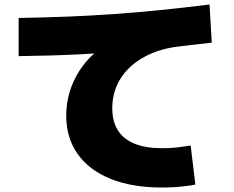

<svg xmlns="http://www.w3.org/2000/svg" viewBox="-20 -785 1040 855"><path d="M700 50Q568 50 472.5 11.5Q377 -27 326 -99Q275 -171 275 -270Q275 -337 298 -398.5Q321 -460 363.5 -510Q406 -560 463 -590L473 -551Q408 -547 342 -543.5Q276 -540 207 -538Q138 -536 63 -535V-705Q177 -707 279.5 -711Q382 -715 482 -722Q582 -729 687.5 -739.5Q793 -750 913 -765L923 -595Q887 -591 852.5 -587Q818 -583 784 -579Q715 -572 659 -549Q603 -526 563 -490Q523 -454 501.5 -406.5Q480 -359 480 -303Q480 -244 505 -204.5Q530 -165 579.5 -145Q629 -125 702 -125Q724 -125 745.5 -126.5Q767 -128 788.5 -131Q810 -134 829 -137L850 37Q829 41 804.5 44Q780 47 753.5 48.5Q727 50 700 50Z"/></svg>

Font: M PLUS 2 Thin Black
Style: Regular
Weight: 900
Version: Version 1.001